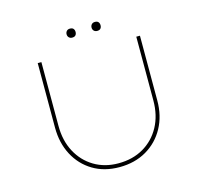

<svg xmlns="http://www.w3.org/2000/svg" viewBox="-119 -977 1176 1114"><g transform="rotate(-15 469.5 -419.5)"><path d="M465 6Q374 6 306 -35Q238 -76 200 -148Q162 -220 162 -312V-700H184V-317Q184 -228 220 -160.5Q256 -93 319.5 -55Q383 -17 465 -17Q551 -17 616 -55Q681 -93 717.5 -160.5Q754 -228 754 -317V-700H776V-311Q776 -219 737 -147.5Q698 -76 628 -35Q558 6 465 6ZM544 -791Q532 -791 524.5 -798.5Q517 -806 517 -818Q517 -829 524 -837Q531 -845 544 -845Q558 -845 564.5 -837.5Q571 -830 571 -818Q571 -806 564.5 -798.5Q558 -791 544 -791ZM394 -791Q382 -791 374.5 -798.5Q367 -806 367 -818Q367 -829 374 -837Q381 -845 394 -845Q408 -845 414.5 -837.5Q421 -830 421 -818Q421 -806 414.5 -798.5Q408 -791 394 -791Z"/></g></svg>

Font: Lexend Mega Thin
Style: Regular
Weight: 250
Version: Version 1.007